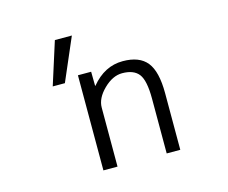

<svg xmlns="http://www.w3.org/2000/svg" viewBox="-102 -871 1204 1013"><g transform="rotate(-15 500.0 -365.0)"><path d="M367.2 -730.5 266.6 -497.1H200.2L274.4 -730.5ZM416 -519.5 417 -442.4H418.9Q491.2 -530.3 590.8 -530.3Q681.6 -530.3 722.7 -479Q763.7 -427.7 763.7 -309.6V0H689.5V-299.8Q689.5 -398.4 662.1 -434.1Q634.8 -469.7 571.3 -469.7Q519.5 -469.7 470.2 -421.4Q420.9 -373 420.9 -322.3V0H343.8V-519.5Z"/></g></svg>

Font: Gen Shin Gothic Monospace Normal
Style: Regular
Weight: 350
Designer: [Source Han Sans]
Ryoko NISHIZUKA  (kana & ideographs); Paul D. Hunt (Latin, Greek & Cyrillic); Wenlong ZHANG  (bopomofo
Version: Version 1.002.20150607